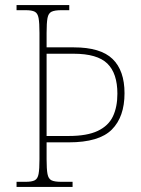

<svg xmlns="http://www.w3.org/2000/svg" viewBox="-20 -734 555 754"><path d="M45 0V-20H81Q105 -20 116.5 -26Q128 -32 131.5 -51Q135 -70 135 -108V-605Q135 -644 131.5 -663Q128 -682 116.5 -688Q105 -694 81 -694H45V-714H252V-694H221Q195 -694 182.5 -688Q170 -682 166.5 -663Q163 -644 163 -605V-548H270Q375 -548 422 -502.5Q469 -457 469 -368Q469 -275 419 -225Q369 -175 250 -175H163V-108Q163 -70 166.5 -51Q170 -32 182 -26Q194 -20 220 -20H265V0ZM250 -200Q322 -200 364 -220Q406 -240 423.5 -277Q441 -314 441 -366Q441 -446 401.5 -484.5Q362 -523 269 -523H163V-200Z"/></svg>

Font: Noto Serif Georgian SemiCondensed Thin
Style: Regular
Weight: 100
Width: 4
Designer: Monotype Design Team, Akaki Razmadze
Foundry: Google LLC
Version: Version 2.003; ttfautohint (v1.8.4.7-5d5b)